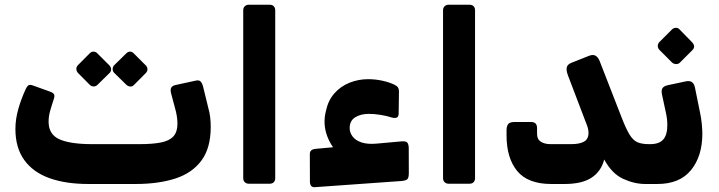

<svg xmlns="http://www.w3.org/2000/svg" viewBox="-20 -770 3032 810"><path d="M352.9 6.2Q257.1 6.2 188.2 -18.6Q119.4 -43.4 82.2 -95.1Q45 -146.9 45 -225.7Q45 -266.6 57.1 -309.7Q69.3 -352.7 88.8 -394.9Q93 -404.7 99.3 -409.7Q105.5 -414.7 121.5 -408.5L190.6 -383.6Q205.1 -378.5 208.2 -371.5Q211.4 -364.5 206.7 -351Q198 -325.2 191.5 -302.2Q185 -279.1 185 -256.5Q185 -202.7 230.9 -182.3Q276.9 -161.9 369.1 -161.9H569Q623.4 -161.9 658.9 -168.9Q694.4 -175.9 711.5 -194.6Q728.6 -213.4 728.6 -248Q728.6 -278.9 718.1 -315.1L701.8 -376Q697.8 -391.7 702.3 -399.9Q706.9 -408.1 719.5 -411.1L806 -429.9Q820 -433.2 826.7 -425.7Q833.5 -418.2 836.9 -404.1L859 -313.7Q864.5 -294.6 866.7 -275.1Q869 -255.5 869 -234.7Q869 -145.6 829.9 -92.8Q790.9 -40 719.7 -16.9Q648.6 6.2 552.1 6.2ZM390.6 -411.5Q384.8 -405.6 375.3 -405.3Q365.9 -405 358.4 -412.5L308.6 -462.6Q302.8 -469.5 302.1 -478.4Q301.5 -487.4 308.6 -494.9L358.4 -545Q365.9 -552.5 375 -552.2Q384.1 -551.9 390.6 -545L440.7 -494.9Q448.2 -487.7 448.7 -478.1Q449.2 -468.5 441.7 -461.6ZM545.1 -411.5Q538 -404 528.9 -405Q519.8 -406 512.9 -412.5L461.8 -462.6Q455.3 -469.1 455.3 -478.7Q455.3 -488.4 461.8 -494.9L512.9 -545Q519.8 -551.9 528.2 -552.2Q536.6 -552.5 544.1 -545L594.2 -494.9Q601.7 -487.7 602.1 -478.4Q602.4 -469.1 594.9 -461.6Z M1029.1 5Q1019.1 5 1012.6 -1.5Q1006.1 -8 1006.1 -18V-727Q1006.1 -737 1012.6 -743.5Q1019.1 -750 1029.1 -750H1118.1Q1129.1 -750 1135.1 -743.5Q1141.1 -737 1141.1 -727V-18Q1141.1 -8 1135.1 -1.5Q1129.1 5 1118.1 5Z M1308.8 19.6Q1298.4 20.6 1293.1 14.6Q1287.9 8.5 1287.5 -1.9L1287.1 -119.9Q1287.1 -130.7 1293.4 -135.8Q1299.8 -140.9 1309.9 -141.9L1420.4 -152L1419 -112.6Q1378.5 -146.1 1359.9 -197.1Q1341.3 -248.1 1355 -302Q1364.4 -346.5 1390.7 -376.2Q1417 -406 1454.5 -421Q1492 -436 1533.4 -436Q1562.7 -436 1592.7 -429.6Q1622.6 -423.1 1644.6 -412.4Q1655.2 -407.1 1659.2 -400.7Q1663.1 -394.4 1663.1 -385.1L1661.9 -292.3Q1661.9 -277 1653.8 -273.9Q1645.7 -270.9 1634 -273.9Q1612 -281.1 1585.6 -285.4Q1559.2 -289.6 1536 -289.6Q1501.9 -289.6 1478.6 -275.2Q1455.2 -260.7 1455.2 -229.7Q1455.2 -210.7 1467.4 -194.3Q1479.5 -177.9 1504.7 -169.3Q1530 -160.7 1568.4 -164.1L1675.1 -173.7Q1692.9 -175 1698.4 -168.2Q1704 -161.5 1704.4 -145L1704.7 -39.4Q1704.7 -19.8 1698.3 -13.9Q1691.9 -8 1674.1 -6.4Z M1872.1 5Q1862.1 5 1855.6 -1.5Q1849.1 -8 1849.1 -18V-727Q1849.1 -737 1855.6 -743.5Q1862.1 -750 1872.1 -750H1961.1Q1972.1 -750 1978.1 -743.5Q1984.1 -737 1984.1 -727V-18Q1984.1 -8 1978.1 -1.5Q1972.1 5 1961.1 5Z M2305.9 6.2Q2207.2 6.2 2162.1 -48.4Q2117 -103 2117 -198.7V-222.4Q2117.6 -239.2 2124.5 -247.3Q2131.4 -255.4 2152.6 -255.4H2220.1Q2232.6 -255.4 2239.2 -249.2Q2245.7 -243 2245.7 -228.6V-205Q2245.7 -182.1 2261.8 -172Q2277.9 -161.9 2302.1 -161.9H2389.9Q2424.9 -161.9 2443.8 -172.5Q2462.8 -183.1 2462.8 -209.5Q2462.8 -219.7 2460 -230Q2457.3 -240.2 2451.1 -255L2376.6 -450.5Q2368.9 -470.5 2370.7 -483.9Q2372.5 -497.4 2389.3 -504.5L2464.5 -534.4Q2481.5 -541.2 2492.6 -534.9Q2503.6 -528.5 2510.1 -511.6L2602.4 -274.6Q2621.4 -225.7 2636.2 -201.7Q2651 -177.7 2669.6 -169.8Q2688.1 -161.9 2717 -161.9Q2732 -161.9 2732 -146.9V-23.8Q2732 6.2 2702 6.2Q2656.7 6.2 2609.2 -15.4Q2561.7 -37.1 2529 -97.1Q2516.6 -47.9 2476.2 -20.8Q2435.9 6.2 2361.4 6.2Z M2703.1 6.2Q2695 6.2 2691 1.3Q2687 -3.6 2687 -10.6V-135.6Q2687 -149.6 2695 -155.7Q2703 -161.9 2717 -161.9H2723.5Q2760.6 -161.9 2777.9 -181.3Q2795.3 -200.7 2795.3 -242.7Q2795.3 -255.2 2793.8 -268.2Q2792.3 -281.1 2789.1 -295.1L2772.4 -373.2Q2769.1 -391 2775.6 -399.1Q2782.1 -407.2 2796.8 -410.5L2873 -426.7Q2905.4 -433.9 2911.9 -400.5L2933 -296.4Q2938 -273.6 2940.5 -249Q2943 -224.4 2943 -205.9Q2943 -111 2895.2 -52.4Q2847.5 6.2 2753.4 6.2ZM2848.2 -505.7Q2841.7 -499.2 2831.7 -499.7Q2821.6 -500.2 2814.7 -506.7L2762.1 -559.4Q2755 -566.9 2755 -576.3Q2755 -585.7 2762.1 -592.9L2814.7 -645.5Q2821.6 -652.4 2831.2 -652.7Q2840.7 -653 2847.2 -645.5L2898.6 -592.9Q2916.9 -574.4 2900.9 -558.4Z"/></svg>

Font: Rubik Light
Style: Italic
Weight: 300
Italic angle: -12°
Designer: Hubert and Fischer
Foundry: Hubert and Fischer
Version: Version 2.300;gftools[0.9.30]